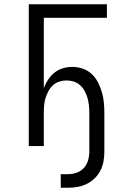

<svg xmlns="http://www.w3.org/2000/svg" viewBox="-20 -690 590 907"><path d="M300 197H267V133H300Q321 133 341.5 126Q362 119 376 103.5Q390 88 396 67.5Q402 47 402 26V-157Q402 -175 400 -192.5Q398 -210 393.5 -226.5Q389 -243 380.5 -259Q372 -275 359 -287Q346 -299 329 -304.5Q312 -310 294 -310Q277 -310 260 -304.5Q243 -299 230 -287Q217 -275 208.5 -259Q200 -243 195 -226.5Q190 -210 188.5 -192.5Q187 -175 187 -157V0H116V-670H485V-606H187V-274Q195 -295 207.5 -314Q220 -333 237.5 -347Q255 -361 277 -367.5Q299 -374 321 -374Q346 -374 370 -366Q394 -358 412.5 -341Q431 -324 442.5 -301.5Q454 -279 461 -255.5Q468 -232 470.5 -207Q473 -182 473 -157V26Q473 49 469 72Q465 95 454.5 115.5Q444 136 427 152.5Q410 169 389.5 179Q369 189 346 193Q323 197 300 197Z"/></svg>

Font: Lode
Style: Regular
Weight: 400
Monospace: yes
Designer: Belleve Invis
Foundry: Belleve Invis
Version: Version 29.2.0; ttfautohint (v1.8.3)